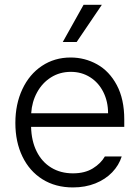

<svg xmlns="http://www.w3.org/2000/svg" viewBox="-20 -781 589 811"><path d="M44.9 -261.7Q44.9 -341.3 74.5 -404.3Q104 -467.3 157.2 -502.7Q210.4 -538.1 278.3 -538.1Q338.4 -538.1 390.1 -509.3Q441.9 -480.5 473.4 -421.4Q504.9 -362.3 504.9 -276.4V-245.1H111.3Q112.8 -185.5 134.8 -141.4Q156.7 -97.2 196.3 -73Q235.8 -48.8 288.1 -48.8Q338.4 -48.8 372.3 -69.8Q406.2 -90.8 422.9 -120.1H494.1Q482.4 -83 453.9 -53.2Q425.3 -23.4 382.8 -6.3Q340.3 10.7 288.1 10.7Q214.4 10.7 159.4 -23.7Q104.5 -58.1 74.7 -119.9Q44.9 -181.6 44.9 -261.7ZM436.5 -302.7Q436.5 -352.1 416.5 -392.1Q396.5 -432.1 360.6 -454.8Q324.7 -477.5 279.3 -477.5Q232.4 -477.5 195.3 -454.1Q158.2 -430.7 136.5 -390.6Q114.7 -350.6 111.8 -302.7ZM333 -760.7H410.2L303.7 -603.5H245.1Z"/></svg>

Font: Pretendard JP Light
Style: Regular
Weight: 300
Designer: Base glyphs from Inter by Rasmus Andersson; Hangeul glyphs from Noto Sans CJK(Source Han Sans) by Jang Soo-young and Kan
Foundry: Kil Hyung-jin
Version: Version 1.309